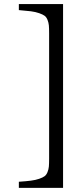

<svg xmlns="http://www.w3.org/2000/svg" viewBox="-20 -723 401 935"><path d="M287.1 -703.1V191.9H71.8V162.1Q107.9 159.7 130.6 156.7Q153.3 153.8 170.9 147.7Q188.5 141.6 197.3 135Q206.1 128.4 211.4 115Q216.8 101.6 218 87.9Q219.2 74.2 219.2 49.8V-561Q219.2 -585.4 218 -599.1Q216.8 -612.8 211.4 -626.2Q206.1 -639.6 197.5 -646Q189 -652.3 171.1 -658.7Q153.3 -665 130.9 -668Q108.4 -670.9 71.8 -673.8V-703.1Z"/></svg>

Font: Linear Smooth
Style: Regular
Weight: 400
Designer: Philipp H. Poll, Flanker
Foundry: Philipp H. Poll, reworked by Flanker
Version: Version 1.061 | FøM Fix